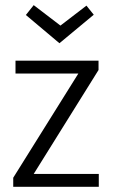

<svg xmlns="http://www.w3.org/2000/svg" viewBox="-20 -723 436 743"><path d="M110.4 -49.8 361.3 -452.1V-488.3H40V-438.5H283.2L31.2 -35.2V0H362.3V-49.8ZM210 -555.7 342.8 -666 314.5 -701.2 213.9 -624 110.4 -703.1 80.1 -665Z"/></svg>

Font: Yaldevi Colombo
Style: Regular
Weight: 400
Designer: Sol Matas, Denzil Rajitha, Kosala Senevirathne and Pathum Egodawatta
Foundry: Mooniak
Version: Version 1.020 ; ttfautohint (v1.6)